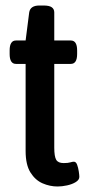

<svg xmlns="http://www.w3.org/2000/svg" viewBox="-20 -670 328 697"><path d="M189 7Q161 7 134.5 -4.5Q108 -16 90.5 -44Q73 -72 73 -122V-438H38Q15 -438 15 -474V-487Q15 -523 38 -523H73L86 -625Q90 -650 123 -650H138Q159 -650 168 -643.5Q177 -637 177 -625V-523H237Q260 -523 260 -487V-474Q260 -438 237 -438H177V-134Q177 -102 184 -90Q191 -78 211 -78Q227 -78 235 -80.5Q243 -83 248 -83Q256 -83 260 -72Q264 -61 266 -47.5Q268 -34 268 -28Q268 -17 255 -9Q242 -1 223.5 3Q205 7 189 7Z"/></svg>

Font: Asap Condensed Medium
Style: Regular
Weight: 500
Width: 3
Designer: Pablo Cosgaya
Foundry: Omnibus-Type
Version: Version 3.001; ttfautohint (v1.8.4.7-5d5b)